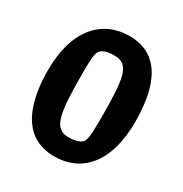

<svg xmlns="http://www.w3.org/2000/svg" viewBox="-173 -871 966 1012"><g transform="rotate(30 310.0 -365.0)"><path d="M298.5 9.5C460.5 9.5 577.5 -110.5 577.5 -360.5C577.5 -532.5 537.5 -739 326 -739C164.5 -739 42.5 -619 42.5 -369C42.5 -197 87 9.5 298.5 9.5ZM208.5 -456C208.5 -548 214.5 -575 227.5 -587.5C239 -599.5 262.5 -610 308 -610C399.5 -610 411.5 -536.5 411.5 -284C411.5 -172 405 -150.5 392.5 -138C381 -126 357.5 -115.5 312 -115.5C220.5 -115.5 208.5 -203.5 208.5 -456Z"/></g></svg>

Font: Monaspace Argon ExtraBold
Style: Bold
Weight: 800
Designer: Riley Cran & the Lettermatic Team
Foundry: Lettermatic
Version: Version 1.000 (Monaspace Argon)